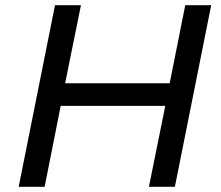

<svg xmlns="http://www.w3.org/2000/svg" viewBox="-20 -720 852 740"><path d="M694 -700H794L654 0H554L617 -312H214L152 0H52L192 -700H292L231 -399H634Z"/></svg>

Font: Montserrat Medium
Style: Italic
Weight: 500
Italic angle: -11.3°
Designer: Julieta Ulanovsky
Foundry: Julieta Ulanovsky
Version: Version 9.000; ttfautohint (v1.8.4.7-5d5b)